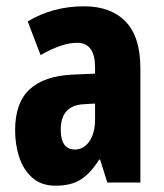

<svg xmlns="http://www.w3.org/2000/svg" viewBox="-20 -673 520 610"><path d="M247 -653Q332 -653 379 -604.5Q426 -556 426 -456V-93H321L298 -166H295Q269 -124 238 -103.5Q207 -83 157 -83Q111 -83 82.5 -108.5Q54 -134 41 -174Q28 -214 28 -259Q28 -347 74.5 -389.5Q121 -432 211 -436L282 -439V-461Q282 -497 268 -517Q254 -537 225 -537Q177 -537 109 -498L68 -605Q148 -653 247 -653ZM248 -342Q173 -339 173 -261Q173 -198 218 -198Q246 -198 264 -224Q282 -250 282 -294V-344Z"/></svg>

Font: Noto Sans Kannada UI ExtraCondensed ExtraBold
Style: Regular
Weight: 800
Width: 2
Designer: Jelle Bosma - Monotype Design Team
Foundry: Monotype Imaging Inc.
Version: Version 2.005; ttfautohint (v1.8.4.7-5d5b)